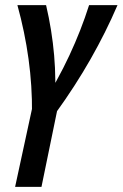

<svg xmlns="http://www.w3.org/2000/svg" viewBox="-20 -441 479 750"><path d="M105 0Q106 -105 91.5 -210.5Q77 -316 48 -421H160Q183 -323 191.5 -224.5Q200 -126 193 -28H143Q205 -126 251 -224.5Q297 -323 328 -421H439Q394 -316 334 -210.5Q274 -105 198 0ZM39 289 118 -76H217L142 289Z"/></svg>

Font: Ysabeau Infant
Style: Bold Italic
Weight: 700
Italic angle: -12°
Designer: Christian Thalmann (Catharsis Fonts)
Version: Version 2.001;gftools[0.9.30]; featfreeze: ss01,ss02,lnum